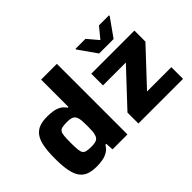

<svg xmlns="http://www.w3.org/2000/svg" viewBox="-120 -1082 1429 1429"><g transform="rotate(-45 595.0 -367.5)"><path d="M229 8Q181 8 147 -4Q113 -16 91 -45.5Q69 -75 59 -126Q49 -177 49 -253Q49 -331 59 -382Q69 -433 91 -462.5Q113 -492 146.5 -504.5Q180 -517 229 -517Q261 -517 289.5 -512.5Q318 -508 342 -495Q366 -482 384 -455H392V-743H558V0H401L397 -62H388Q371 -33 346 -18Q321 -3 291 2.5Q261 8 229 8ZM304 -125Q339 -125 357 -133Q375 -141 382 -162Q389 -180 390.5 -202.5Q392 -225 392 -255Q392 -286 390.5 -308.5Q389 -331 383 -346Q375 -368 357 -376Q339 -384 304 -384Q273 -384 255 -380Q237 -376 228.5 -363.5Q220 -351 217.5 -325Q215 -299 215 -255Q215 -210 217.5 -184Q220 -158 228.5 -145.5Q237 -133 255.5 -129Q274 -125 304 -125ZM673 0V-115L928 -387H687V-510H1141V-394L887 -123H1143V0ZM835 -575 735 -717V-724H840L912 -639L982 -724H1088V-717L987 -575Z"/></g></svg>

Font: Saira SemiExpanded
Style: Bold
Weight: 700
Width: 6
Designer: Hector Gatti with collaboration of the Omnibus-Type team
Foundry: Omnibus-Type
Version: Version 1.101